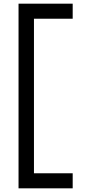

<svg xmlns="http://www.w3.org/2000/svg" viewBox="-20 -840 492 1046"><path d="M165 -738V104H376V186H81V-820H376V-738Z"/></svg>

Font: Be Vietnam Medium
Style: Regular
Weight: 500
Designer: Gabriel Lam
Foundry: TypeRant
Version: Version 4.000